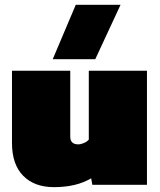

<svg xmlns="http://www.w3.org/2000/svg" viewBox="-20 -768 666 798"><path d="M199.2 -522 294.9 -748H481L376 -522ZM204.1 9.8Q122.6 9.8 76.2 -37.6Q29.8 -85 29.8 -173.8V-474.1H272V-200.2Q272 -168 305.2 -168Q315.9 -168 329.3 -173.8Q342.8 -179.7 349.1 -188V-474.1H590.8V0H363.8L358.9 -26.9Q297.4 9.8 204.1 9.8Z"/></svg>

Font: Kanit Black
Style: Regular
Weight: 900
Designer: Katatrad Team
Foundry: CadsonDemak
Version: Version 1.000;PS 001.000;hotconv 1.0.88;makeotf.lib2.5.64775